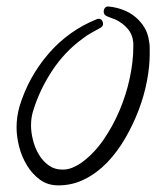

<svg xmlns="http://www.w3.org/2000/svg" viewBox="-20 -516 475 583"><path d="M434.6 -351.6Q434.6 -314.5 426.3 -270.5Q418 -226.6 401.4 -182.6Q384.8 -138.7 360.8 -97.2Q336.9 -55.7 306.2 -23.4Q275.4 8.8 237.8 27.8Q200.2 46.9 157.2 46.9Q125 46.9 101.6 29.8Q78.1 12.7 62 -13.7Q45.9 -40 38.1 -70.8Q30.3 -101.6 30.3 -128.9Q30.3 -161.1 39.1 -192.4Q66.4 -282.2 127 -352.5Q187.5 -422.9 274.4 -458Q276.4 -459 279.3 -459Q286.1 -459 289.6 -454.1Q293 -449.2 293 -443.4Q293 -436.5 285.2 -431.6Q271.5 -423.8 257.8 -416.5Q244.1 -409.2 230.5 -398.4Q176.8 -359.4 138.7 -301.8Q100.6 -244.1 81.1 -180.7Q74.2 -160.2 74.2 -134.8Q74.2 -114.3 80.1 -90.8Q85.9 -67.4 97.7 -47.4Q109.4 -27.3 127.4 -14.2Q145.5 -1 169.9 -1Q185.5 -1 199.7 -6.8Q213.9 -12.7 226.6 -21.5Q263.7 -47.9 293 -89.8Q322.3 -131.8 342.8 -180.2Q363.3 -228.5 374 -278.8Q384.8 -329.1 384.8 -374V-385.7Q382.8 -411.1 367.7 -428.7Q352.5 -446.3 330.1 -457Q323.2 -460 316.9 -461.9Q310.5 -463.9 304.7 -466.8Q294.9 -470.7 294.9 -480.5Q294.9 -487.3 298.8 -492.2Q302.7 -497.1 309.6 -496.1H310.5Q332 -494.1 353 -486.3Q374 -478.5 390.6 -464.8Q407.2 -451.2 418.5 -432.6Q429.7 -414.1 432.6 -390.6Q434.6 -380.9 434.6 -371.6Q434.6 -362.3 434.6 -351.6Z"/></svg>

Font: Calligraffiti
Style: Regular
Weight: 400
Designer: Dathan Boardman
Foundry: Open Window
Version: Version 1.000